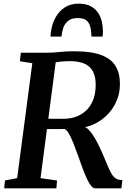

<svg xmlns="http://www.w3.org/2000/svg" viewBox="-20 -1032 718 1052"><path d="M3 0 7 -43 74 -56 157 -685.5 89 -696.5 94 -743H231Q258.5 -743 281.2 -745Q304 -747 329 -749Q354 -751 387.5 -751Q480 -751 534.5 -730.5Q589 -710 613 -670.5Q637 -631 637 -573Q637.5 -511 608.2 -457.5Q579 -404 527 -369.5Q475 -335 406.5 -329.5L433.5 -337.5Q450 -338.5 467.2 -320Q484.5 -301.5 500.5 -273.8Q516.5 -246 529 -218.5Q541.5 -191 549 -173.5Q562.5 -141 572.8 -117Q583 -93 593 -77Q603 -61 616.2 -53.2Q629.5 -45.5 650.5 -45.5L645 0H501Q491 0 480 -12.8Q469 -25.5 457.5 -49.8Q446 -74 433 -108.5Q420.5 -143 407.8 -179Q395 -215 382.5 -246.5Q370 -278 357.8 -299.2Q345.5 -320.5 333.5 -325.5Q331 -325.5 318 -325Q305 -324.5 287.2 -324.8Q269.5 -325 252.5 -325Q235.5 -325 224 -325L231.5 -382Q241 -381.5 257.5 -381.2Q274 -381 291.8 -381Q309.5 -381 323.5 -381.2Q337.5 -381.5 341.5 -381.5Q380.5 -384 411 -398.5Q441.5 -413 462.8 -438Q484 -463 494.8 -497.8Q505.5 -532.5 504 -576Q502.5 -636.5 468.5 -666.8Q434.5 -697 362 -697Q352 -697 333 -696Q314 -695 295 -692.2Q276 -689.5 265.5 -684.5L289.5 -723.5L202 -56L292.5 -43L289 0ZM411 -1012Q451 -1012 477 -998Q503 -984 517.8 -961.2Q532.5 -938.5 538.2 -912Q544 -885.5 544 -860Q544 -852.5 543.5 -845.2Q543 -838 541.5 -831.5H481Q481 -836.5 480.8 -841.2Q480.5 -846 480 -851Q478.5 -873.5 472.5 -892Q466.5 -910.5 451.5 -921.8Q436.5 -933 407 -933Q371 -933 352.2 -916.8Q333.5 -900.5 326 -877.2Q318.5 -854 317 -831.5H257Q257 -839.5 257.8 -846.5Q258.5 -853.5 259.5 -860.5Q265.5 -903 284.8 -937.2Q304 -971.5 335.8 -991.8Q367.5 -1012 411 -1012Z"/></svg>

Font: Merriweather 24pt SemiBold
Style: Italic
Weight: 600
Italic angle: -7.8°
Version: Version 2.101